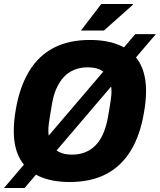

<svg xmlns="http://www.w3.org/2000/svg" viewBox="-25 -899 800 961"><path d="M324 12Q234 12 171.5 -16.5Q109 -45 76.5 -101.5Q44 -158 44 -243Q44 -268 46.5 -295Q49 -322 54 -351Q74 -466 121.5 -543.5Q169 -621 244.5 -660Q320 -699 425 -699Q515 -699 578 -670.5Q641 -642 673.5 -585.5Q706 -529 706 -444Q706 -419 703.5 -392.5Q701 -366 696 -338Q677 -222 629 -144Q581 -66 505 -27Q429 12 324 12ZM335 -125Q373 -125 403 -137.5Q433 -150 455.5 -174Q478 -198 492.5 -232.5Q507 -267 515 -311Q521 -344 524.5 -366.5Q528 -389 530 -403Q532 -417 532.5 -425.5Q533 -434 533 -441Q533 -479 520 -506.5Q507 -534 480.5 -548Q454 -562 414 -562Q377 -562 346.5 -549.5Q316 -537 294 -513Q272 -489 257 -455Q242 -421 235 -377Q229 -343 225.5 -321Q222 -299 220 -284.5Q218 -270 217.5 -261.5Q217 -253 217 -246Q217 -208 229.5 -181Q242 -154 268.5 -139.5Q295 -125 335 -125ZM-5 42 652 -728H755L98 42ZM380 -746 482 -879H640V-875L495 -746Z"/></svg>

Font: Archivo SemiCondensed ExtraBold
Style: Italic
Weight: 800
Width: 4
Italic angle: -10°
Designer: Hector Gatti
Foundry: Omnibus-Type
Version: Version 2.001